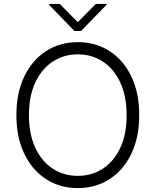

<svg xmlns="http://www.w3.org/2000/svg" viewBox="-20 -953 797 983"><path d="M692.8 -363.6Q692.8 -250 652.5 -166Q612.2 -82 541.2 -36Q470.2 9.9 378.2 9.9Q286.2 9.9 215.4 -36Q144.5 -82 104.2 -166Q63.9 -250 63.9 -363.6Q63.9 -477.3 104.2 -561.3Q144.5 -645.2 215.6 -691.2Q286.6 -737.2 378.2 -737.2Q470.2 -737.2 541.2 -691.2Q612.2 -645.2 652.5 -561.4Q692.8 -477.6 692.8 -363.6ZM628.2 -363.6Q628.2 -461.6 595.5 -531.2Q562.9 -600.9 506.4 -637.8Q449.9 -674.7 378.2 -674.7Q306.8 -674.7 250.4 -637.8Q193.9 -600.9 161 -531.2Q128.2 -461.6 128.2 -363.6Q128.2 -266.3 160.7 -196.6Q193.2 -126.8 249.8 -89.7Q306.5 -52.6 378.2 -52.6Q449.9 -52.6 506.6 -89.5Q563.2 -126.4 595.9 -196.2Q628.6 -266 628.2 -363.6ZM285.9 -932.9 378.2 -839.5 470.5 -932.9H524.9V-927.9L395.2 -794.4H361.2L231.5 -927.9V-932.9Z"/></svg>

Font: Inter UI Light
Style: Regular
Weight: 300
Designer: Rasmus Andersson
Foundry: rsms
Version: 3.2;8d6f07862